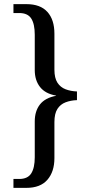

<svg xmlns="http://www.w3.org/2000/svg" viewBox="-20 -780 436 928"><path d="M45 128V85H73Q114 85 131 58Q148 31 148 -20V-193Q148 -243 173 -275Q198 -307 251 -317V-318Q199 -327 173.5 -359.5Q148 -392 148 -441V-612Q148 -664 131 -690.5Q114 -717 73 -717H45V-760H108Q175 -760 209 -722.5Q243 -685 243 -617V-443Q243 -403 257.5 -380.5Q272 -358 297 -348.5Q322 -339 352 -338V-296Q322 -295 297 -285.5Q272 -276 257.5 -253.5Q243 -231 243 -190V-16Q243 50 209 89Q175 128 108 128Z"/></svg>

Font: Noto Serif Thai SemiCondensed
Style: Regular
Weight: 400
Width: 4
Designer: Monotype Design Team
Foundry: Monotype Imaging Inc.
Version: Version 2.002